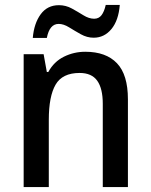

<svg xmlns="http://www.w3.org/2000/svg" viewBox="-20 -759 611 779"><path d="M326 -549Q410 -549 454.5 -502.5Q499 -456 499 -356V0H397V-338Q397 -400 374.5 -431.5Q352 -463 303 -463Q233 -463 205.5 -415.5Q178 -368 178 -273V0H76V-539H157L170 -467H176Q199 -509 239.5 -529Q280 -549 326 -549ZM113 -605Q118 -664 145 -701Q172 -738 219 -738Q247 -738 271.5 -724.5Q296 -711 318.5 -697Q341 -683 362 -683Q381 -683 392 -697.5Q403 -712 409 -739H466Q461 -676 432 -641Q403 -606 360 -606Q333 -606 308 -620Q283 -634 260.5 -648Q238 -662 218 -662Q181 -662 170 -605Z"/></svg>

Font: Noto Sans Tamil SemiCondensed Medium
Style: Regular
Weight: 500
Width: 4
Designer: Jelle Bosma - Monotype Design Team
Foundry: Monotype Imaging Inc.
Version: Version 2.004; ttfautohint (v1.8.4.7-5d5b)